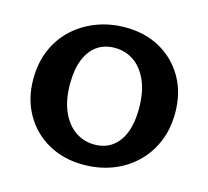

<svg xmlns="http://www.w3.org/2000/svg" viewBox="-100 -789 999 920"><g transform="rotate(15 399.5 -329.0)"><path d="M387 15Q289 15 213 -27.5Q137 -70 93.5 -146Q50 -222 50 -320Q50 -401 78 -466Q106 -531 156 -577Q206 -623 272 -648Q338 -673 414 -673Q512 -673 587.5 -630.5Q663 -588 706 -512.5Q749 -437 749 -338Q749 -257 721 -192Q693 -127 643.5 -80.5Q594 -34 528.5 -9.5Q463 15 387 15ZM413 -92Q465 -92 501.5 -118.5Q538 -145 557 -194.5Q576 -244 576 -312Q576 -395 551.5 -451Q527 -507 485 -536Q443 -565 389 -565Q339 -565 302.5 -539.5Q266 -514 246 -464.5Q226 -415 226 -344Q226 -263 251 -206.5Q276 -150 318.5 -121Q361 -92 413 -92Z"/></g></svg>

Font: Ysabeau SC ExtraBold
Style: Regular
Weight: 800
Designer: Christian Thalmann (Catharsis Fonts)
Version: Version 2.001;gftools[0.9.30]; featfreeze: smcp